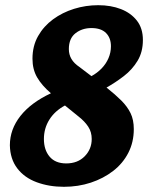

<svg xmlns="http://www.w3.org/2000/svg" viewBox="-20 -700 599 739"><path d="M226 19Q169 19 121.5 1.5Q74 -16 46.5 -52Q19 -88 18 -141Q18 -202 58.5 -253.5Q99 -305 176 -341Q141 -371 123 -402Q105 -433 105 -474Q105 -523 126.5 -561Q148 -599 184 -625.5Q220 -652 265 -666Q310 -680 358 -680Q407 -680 445.5 -665Q484 -650 507 -620.5Q530 -591 530 -546Q530 -500 509.5 -466Q489 -432 456.5 -407Q424 -382 390 -363Q424 -336 447 -313Q470 -290 482.5 -264.5Q495 -239 495 -203Q495 -153 474 -112Q453 -71 415.5 -42Q378 -13 329.5 3Q281 19 226 19ZM235 -71Q279 -71 306 -98.5Q333 -126 333 -165Q333 -192 319.5 -212.5Q306 -233 283 -251L230 -294Q191 -273 170 -239.5Q149 -206 149 -165Q149 -123 171 -97Q193 -71 235 -71ZM332 -407Q354 -419 371 -436.5Q388 -454 397.5 -476Q407 -498 407 -522Q407 -554 388 -573Q369 -592 332 -592Q296 -592 270.5 -572Q245 -552 245 -511Q245 -490 255 -473Q265 -456 286 -442Z"/></svg>

Font: Sansita Swashed Light SemiBold
Style: Regular
Weight: 600
Version: Version 1.003